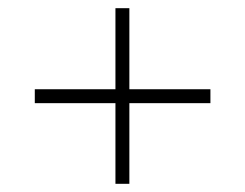

<svg xmlns="http://www.w3.org/2000/svg" viewBox="-20 -592 599 469"><path d="M262 -143H296V-340H494V-374H296V-572H262V-374H65V-340H262Z"/></svg>

Font: Noto Serif Ethiopic ExtraLight
Style: Regular
Weight: 200
Designer: Monotype Design Team
Foundry: Monotype Imaging Inc.
Version: Version 2.102